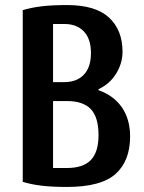

<svg xmlns="http://www.w3.org/2000/svg" viewBox="-20 -730 570 760"><path d="M245 10Q189 10 148.5 5.5Q108 1 70 -10V-690Q108 -701 148.5 -705.5Q189 -710 245 -710Q358 -710 411.5 -660.5Q465 -611 465 -525Q465 -480 440 -439Q415 -398 370 -377V-373Q430 -352 462.5 -305Q495 -258 495 -190Q495 -93 437.5 -41.5Q380 10 245 10ZM190 -65H245Q309 -65 339.5 -96.5Q370 -128 370 -195Q370 -266 339.5 -298Q309 -330 245 -330H190ZM190 -405H235Q284 -405 312 -434.5Q340 -464 340 -520Q340 -576 312 -605.5Q284 -635 235 -635H190Z"/></svg>

Font: Cuprum
Style: Regular
Weight: 400
Designer: Jovanny Lemonad
Foundry: Jovanny Lemonad
Version: Version 3.000